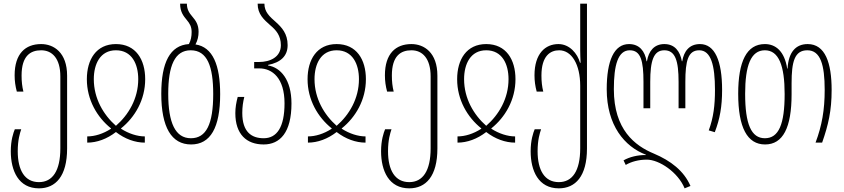

<svg xmlns="http://www.w3.org/2000/svg" viewBox="-20 -780 4613 1050"><path d="M193 250C284 250 347 184 347 32V-366C347 -493 274 -539 205 -539C119 -539 60 -487 60 -368C60 -337 64 -309 72 -279H108C101 -307 98 -334 98 -367C98 -475 147 -505 205 -505C265 -505 310 -461 310 -362V31C310 155 267 216 193 216C116 216 77 152 77 47C77 -15 89 -52 96 -73H61C53 -54 39 -13 39 47C39 155 82 250 193 250Z M457 0C510 0 565 -20 614 -58C663 -20 719 0 772 0V-34C731 -34 684 -49 642 -76V-78C718 -139 774 -234 774 -347C774 -454 723 -539 614 -539C506 -539 455 -454 455 -347C455 -234 511 -139 587 -78V-76C544 -48 498 -34 457 -34ZM614 -92C546 -152 493 -241 493 -347C493 -430 528 -505 614 -505C701 -505 736 -430 736 -347C736 -241 683 -152 614 -92Z M1049 -537C1061 -559 1066 -582 1066 -606C1066 -646 1050 -668 1032 -689C1016 -708 1002 -727 1002 -760H965C965 -714 984 -692 1002 -670C1017 -652 1028 -635 1028 -605C1028 -581 1024 -559 1013 -539C910 -532 862 -439 862 -267C862 -84 918 10 1025 10C1131 10 1184 -82 1184 -265C1184 -423 1144 -523 1049 -537ZM1024 -24C939 -24 900 -108 900 -267C900 -421 936 -505 1023 -505C1114 -505 1146 -416 1146 -266C1146 -101 1108 -24 1024 -24Z M1422 10C1511 10 1574 -55 1574 -214C1574 -345 1514 -411 1446 -422V-425C1514 -438 1553 -473 1553 -533C1553 -596 1521 -630 1489 -659C1455 -689 1426 -714 1426 -760H1389C1389 -702 1423 -673 1459 -641C1490 -615 1516 -585 1516 -533C1516 -467 1456 -441 1397 -441H1370V-406H1398C1470 -406 1536 -352 1536 -215C1536 -84 1494 -24 1422 -24C1356 -24 1305 -58 1305 -162C1305 -195 1309 -222 1316 -250H1280C1272 -220 1267 -192 1267 -161C1267 -46 1328 10 1422 10Z M1664 0C1717 0 1772 -20 1821 -58C1870 -20 1926 0 1979 0V-34C1938 -34 1891 -49 1849 -76V-78C1925 -139 1981 -234 1981 -347C1981 -454 1930 -539 1821 -539C1713 -539 1662 -454 1662 -347C1662 -234 1718 -139 1794 -78V-76C1751 -48 1705 -34 1664 -34ZM1821 -92C1753 -152 1700 -241 1700 -347C1700 -430 1735 -505 1821 -505C1908 -505 1943 -430 1943 -347C1943 -241 1890 -152 1821 -92Z M2218 250C2309 250 2372 184 2372 32V-366C2372 -493 2299 -539 2230 -539C2144 -539 2085 -487 2085 -368C2085 -337 2089 -309 2097 -279H2133C2126 -307 2123 -334 2123 -367C2123 -475 2172 -505 2230 -505C2290 -505 2335 -461 2335 -362V31C2335 155 2292 216 2218 216C2141 216 2102 152 2102 47C2102 -15 2114 -52 2121 -73H2086C2078 -54 2064 -13 2064 47C2064 155 2107 250 2218 250Z M2482 0C2535 0 2590 -20 2639 -58C2688 -20 2744 0 2797 0V-34C2756 -34 2709 -49 2667 -76V-78C2743 -139 2799 -234 2799 -347C2799 -454 2748 -539 2639 -539C2531 -539 2480 -454 2480 -347C2480 -234 2536 -139 2612 -78V-76C2569 -48 2523 -34 2482 -34ZM2639 -92C2571 -152 2518 -241 2518 -347C2518 -430 2553 -505 2639 -505C2726 -505 2761 -430 2761 -347C2761 -241 2708 -152 2639 -92Z M3036 250C3127 250 3190 184 3190 32V-760H3153V-506C3153 -484 3154 -463 3155 -437H3152C3138 -487 3095 -539 3034 -539C2962 -539 2903 -487 2903 -368C2903 -337 2907 -309 2915 -279H2951C2944 -307 2941 -334 2941 -367C2941 -475 2990 -505 3038 -505C3106 -505 3153 -428 3153 -311V31C3153 155 3110 216 3036 216C2959 216 2920 152 2920 47C2920 -15 2932 -52 2939 -73H2904C2896 -54 2882 -13 2882 47C2882 155 2925 250 3036 250Z M3724 250 3756 237C3720 154 3648 99 3556 60C3452 17 3337 -71 3337 -292C3337 -423 3359 -505 3424 -505C3484 -505 3499 -448 3499 -332V-188H3536V-332C3536 -448 3554 -505 3613 -505C3673 -505 3691 -448 3691 -332V-188H3728V-332C3728 -448 3743 -505 3804 -505C3868 -505 3890 -423 3890 -288C3890 -205 3882 -137 3856 -67L3889 -57C3917 -130 3929 -198 3929 -288C3929 -448 3889 -539 3808 -539C3750 -539 3720 -500 3711 -445H3709C3699 -500 3670 -539 3613 -539C3557 -539 3527 -500 3518 -445H3516C3507 -500 3477 -539 3420 -539C3338 -539 3298 -448 3298 -292C3298 -94 3396 22 3512 66V68C3469 67 3423 78 3390 97L3402 122C3432 104 3474 93 3517 93C3585 93 3688 162 3724 250Z M4164 10C4262 10 4309 -82 4309 -265V-325C4309 -442 4325 -505 4395 -505C4467 -505 4490 -426 4490 -288C4490 -179 4475 -93 4440 0H4476C4510 -97 4528 -174 4528 -288C4528 -436 4493 -539 4397 -539C4332 -539 4292 -495 4287 -405H4285C4270 -501 4221 -539 4163 -539C4063 -539 4017 -444 4017 -267C4017 -82 4067 10 4164 10ZM4163 -24C4088 -24 4055 -102 4055 -267C4055 -421 4086 -505 4163 -505C4239 -505 4271 -421 4271 -266C4271 -101 4239 -24 4163 -24Z"/></svg>

Font: Noto Sans Georgian ExtraCondensed ExtraLight
Style: Regular
Weight: 200
Width: 2
Designer: Monotype Design Team, Akaki Razmadze
Foundry: Google LLC
Version: Version 2.005